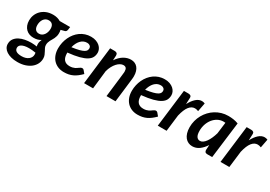

<svg xmlns="http://www.w3.org/2000/svg" viewBox="-20 -1312 3212 2282"><g transform="rotate(30 1586.0 -171.0)"><path d="M430 -364.5Q430 -341.5 425 -323.2Q420 -305 412.8 -289.5Q405.5 -274 397 -260.2Q388.5 -246.5 381 -232.2Q373.5 -218 368.8 -202.2Q364 -186.5 364 -167.5Q364 -147 372.5 -129.8Q381 -112.5 391 -94.5Q401 -76.5 409.5 -56Q418 -35.5 418 -8.5Q418 29.5 401 63.8Q384 98 352 123.8Q320 149.5 274 164.5Q228 179.5 170 179.5Q122.5 179.5 84.8 169.8Q47 160 20.2 142.5Q-6.5 125 -20.8 101.2Q-35 77.5 -35 49Q-35 6.5 -13.5 -22.5Q8 -51.5 42 -69.2Q76 -87 118.2 -94.8Q160.5 -102.5 202.5 -102.5Q223 -102.5 242.5 -100.8Q262 -99 279.5 -96Q277.5 -104 276.2 -112Q275 -120 275 -129Q275 -158 291 -193Q272 -180 248 -173Q224 -166 190 -166Q161 -166 134.8 -175.5Q108.5 -185 88.5 -204.5Q68.5 -224 56.8 -253.2Q45 -282.5 45 -321.5Q45 -359 59 -394.8Q73 -430.5 100.5 -458.8Q128 -487 168.5 -504Q209 -521 262.5 -521Q291 -521 316.8 -514.2Q342.5 -507.5 364 -494.5H507.5L502 -454.5Q500 -442.5 494.2 -434Q488.5 -425.5 477.5 -422.5L425 -408.5Q427.5 -398.5 428.8 -387.5Q430 -376.5 430 -364.5ZM225 -240.5Q247.5 -240.5 264.5 -251Q281.5 -261.5 293.2 -278.5Q305 -295.5 311 -316.8Q317 -338 317 -360Q317 -397.5 299.5 -417.5Q282 -437.5 248.5 -437.5Q226 -437.5 209 -427.8Q192 -418 180.5 -401.8Q169 -385.5 163.2 -364.5Q157.5 -343.5 157.5 -321Q157.5 -282.5 174.8 -261.5Q192 -240.5 225 -240.5ZM305.5 2Q305.5 -5 304.8 -11.8Q304 -18.5 303 -24.5Q276 -29 253.2 -31Q230.5 -33 210.5 -33Q176.5 -33 152.2 -27.5Q128 -22 112.2 -13Q96.5 -4 89.2 8Q82 20 82 33.5Q82 63.5 106 79Q130 94.5 180 94.5Q208 94.5 231 87.5Q254 80.5 270.5 68Q287 55.5 296.2 38.5Q305.5 21.5 305.5 2Z M944 -394Q944 -359.5 930.2 -331Q916.5 -302.5 881 -280Q845.5 -257.5 784.8 -241.2Q724 -225 630 -215.5V-209Q630 -88 732.5 -88Q754.5 -88 771.5 -92.2Q788.5 -96.5 801.2 -102.5Q814 -108.5 824.2 -116Q834.5 -123.5 843.2 -129.5Q852 -135.5 860.5 -139.8Q869 -144 879 -144Q885 -144 891 -141.2Q897 -138.5 901 -133L932.5 -95Q906 -68.5 880.5 -49Q855 -29.5 828.5 -17Q802 -4.5 772.5 1.5Q743 7.5 708 7.5Q663 7.5 626.5 -7.8Q590 -23 564 -50.8Q538 -78.5 523.8 -117.8Q509.5 -157 509.5 -205.5Q509.5 -246 518.2 -285Q527 -324 543.5 -359Q560 -394 584 -423.5Q608 -453 638.2 -474.5Q668.5 -496 704.8 -508Q741 -520 782.5 -520Q823 -520 853.2 -508.5Q883.5 -497 903.8 -478.8Q924 -460.5 934 -438Q944 -415.5 944 -394ZM775.5 -434Q750.5 -434 729 -423.8Q707.5 -413.5 690.2 -395Q673 -376.5 660.2 -350.8Q647.5 -325 640 -294.5Q702 -303 739.8 -313Q777.5 -323 798.2 -335Q819 -347 825.8 -360.5Q832.5 -374 832.5 -389.5Q832.5 -397 829.2 -405Q826 -413 819.2 -419.2Q812.5 -425.5 801.8 -429.8Q791 -434 775.5 -434Z M984 0 1045.5 -513.5H1108.5Q1128 -513.5 1138.8 -504Q1149.5 -494.5 1149.5 -473.5L1146 -407Q1185 -464.5 1232.5 -492.8Q1280 -521 1330.5 -521Q1359 -521 1382.2 -510.8Q1405.5 -500.5 1422 -480.8Q1438.5 -461 1447.5 -432.2Q1456.5 -403.5 1456.5 -366Q1456.5 -356.5 1455.8 -346.8Q1455 -337 1454 -326.5L1415.5 0H1292Q1302 -84.5 1309 -143.2Q1316 -202 1320.5 -241Q1325 -280 1327.5 -302.2Q1330 -324.5 1331.2 -336Q1332.5 -347.5 1332.8 -351.2Q1333 -355 1333 -357.5Q1333 -390.5 1321 -405.2Q1309 -420 1283.5 -420Q1263 -420 1241 -408Q1219 -396 1199 -374Q1179 -352 1162.5 -321Q1146 -290 1135.5 -252L1107.5 0Z M1955.5 -394Q1955.5 -359.5 1941.8 -331Q1928 -302.5 1892.5 -280Q1857 -257.5 1796.2 -241.2Q1735.5 -225 1641.5 -215.5V-209Q1641.5 -88 1744 -88Q1766 -88 1783 -92.2Q1800 -96.5 1812.8 -102.5Q1825.5 -108.5 1835.8 -116Q1846 -123.5 1854.8 -129.5Q1863.5 -135.5 1872 -139.8Q1880.5 -144 1890.5 -144Q1896.5 -144 1902.5 -141.2Q1908.5 -138.5 1912.5 -133L1944 -95Q1917.5 -68.5 1892 -49Q1866.5 -29.5 1840 -17Q1813.5 -4.5 1784 1.5Q1754.5 7.5 1719.5 7.5Q1674.5 7.5 1638 -7.8Q1601.5 -23 1575.5 -50.8Q1549.5 -78.5 1535.2 -117.8Q1521 -157 1521 -205.5Q1521 -246 1529.8 -285Q1538.5 -324 1555 -359Q1571.5 -394 1595.5 -423.5Q1619.5 -453 1649.8 -474.5Q1680 -496 1716.2 -508Q1752.5 -520 1794 -520Q1834.5 -520 1864.8 -508.5Q1895 -497 1915.2 -478.8Q1935.5 -460.5 1945.5 -438Q1955.5 -415.5 1955.5 -394ZM1787 -434Q1762 -434 1740.5 -423.8Q1719 -413.5 1701.8 -395Q1684.5 -376.5 1671.8 -350.8Q1659 -325 1651.5 -294.5Q1713.5 -303 1751.2 -313Q1789 -323 1809.8 -335Q1830.5 -347 1837.2 -360.5Q1844 -374 1844 -389.5Q1844 -397 1840.8 -405Q1837.5 -413 1830.8 -419.2Q1824 -425.5 1813.2 -429.8Q1802.5 -434 1787 -434Z M1995.5 0 2058 -513.5H2120.5Q2138.5 -513.5 2150 -505.5Q2161.5 -497.5 2161.5 -480V-478Q2161.5 -476.5 2161 -468Q2160.5 -459.5 2160 -441.2Q2159.5 -423 2158 -390Q2189.5 -450.5 2227 -483.5Q2264.5 -516.5 2305 -516.5Q2325.5 -516.5 2346.5 -507.5L2324 -389.5Q2299 -400 2276.5 -400Q2232 -400 2198.5 -357.5Q2165 -315 2143.5 -224.5L2116.5 0Z M2742 0H2677Q2654.5 0 2645.5 -10.5Q2636.5 -21 2636.5 -37L2640.5 -107Q2606.5 -54 2564 -23.2Q2521.5 7.5 2470.5 7.5Q2441.5 7.5 2416.2 -4Q2391 -15.5 2372.2 -38.2Q2353.5 -61 2342.8 -95.2Q2332 -129.5 2332 -175.5Q2332 -221.5 2343.5 -265Q2355 -308.5 2376.2 -346.8Q2397.5 -385 2427.5 -417Q2457.5 -449 2494.8 -472Q2532 -495 2575.2 -507.8Q2618.5 -520.5 2666.5 -520.5Q2701 -520.5 2735.8 -515.5Q2770.5 -510.5 2804 -497.5ZM2519 -93.5Q2539.5 -93.5 2559.2 -107.5Q2579 -121.5 2596.5 -146.2Q2614 -171 2629 -204.5Q2644 -238 2655 -276.5L2674.5 -431.5Q2661 -433 2649.5 -433Q2608 -433 2572.5 -414Q2537 -395 2511 -362.8Q2485 -330.5 2470.2 -287.8Q2455.5 -245 2455.5 -197.5Q2455.5 -143.5 2472.5 -118.5Q2489.5 -93.5 2519 -93.5Z M2856.5 0 2919 -513.5H2981.5Q2999.5 -513.5 3011 -505.5Q3022.5 -497.5 3022.5 -480V-478Q3022.5 -476.5 3022 -468Q3021.5 -459.5 3021 -441.2Q3020.5 -423 3019 -390Q3050.5 -450.5 3088 -483.5Q3125.5 -516.5 3166 -516.5Q3186.5 -516.5 3207.5 -507.5L3185 -389.5Q3160 -400 3137.5 -400Q3093 -400 3059.5 -357.5Q3026 -315 3004.5 -224.5L2977.5 0Z"/></g></svg>

Font: Lato TR
Style: Bold Italic
Weight: 700
Italic angle: -12°
Designer: Lukasz Dziedzic
Foundry: tyPoland Lukasz Dziedzic
Version: Version 1.104 2013